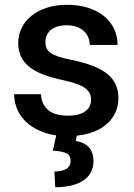

<svg xmlns="http://www.w3.org/2000/svg" viewBox="-20 -558 558 801"><path d="M210.5 223 207 157.5Q237 157.5 255.8 147Q274.5 136.5 274.5 113Q274.5 91 258 82Q241.5 73 200.5 70.5L214.5 7Q189.5 3.5 167.5 -4Q126 -18 97.5 -41.8Q69 -65.5 54 -97.2Q39 -129 39 -165H151Q152 -141.5 160.8 -124.5Q169.5 -107.5 184 -96.5Q198.5 -85.5 218.5 -80.5Q238.5 -75.5 262.5 -75.5Q311 -75.5 335.5 -93.5Q360 -111.5 360 -142.5Q360 -157 354.2 -168.8Q348.5 -180.5 335.2 -190.2Q322 -200 300.2 -208Q278.5 -216 246.5 -223Q196.5 -233 160.5 -247Q124.5 -261 101.2 -280Q78 -299 67 -323.5Q56 -348 56 -379Q56 -412.5 70.5 -441.8Q85 -471 111.5 -492.2Q138 -513.5 175.5 -525.8Q213 -538 259 -538Q309.5 -538 348.8 -525.2Q388 -512.5 415 -490Q442 -467.5 456.2 -437Q470.5 -406.5 470.5 -370.5H354.5Q354.5 -387 348.2 -402Q342 -417 330 -428.2Q318 -439.5 300 -446Q282 -452.5 259 -452.5Q236.5 -452.5 219.5 -447.2Q202.5 -442 191.5 -432.5Q180.5 -423 175 -410.5Q169.5 -398 169.5 -383.5Q169.5 -369 173.8 -358Q178 -347 190 -338.2Q202 -329.5 223.5 -322Q245 -314.5 279.5 -308Q331.5 -297 368.5 -282.5Q405.5 -268 429 -248.5Q452.5 -229 463.2 -204.2Q474 -179.5 474 -148.5Q474 -112 458.8 -82.8Q443.5 -53.5 415.8 -32.8Q388 -12 349 -1Q326 5.5 300.5 8L296 30Q370 42 370 114.5Q370 138.5 360.2 158.5Q350.5 178.5 330.8 192.8Q311 207 281 215Q251 223 210.5 223Z"/></svg>

Font: Roberto Sans Medium
Style: Regular
Weight: 500
Designer: Google (font) & Cristiano Sobral (main changes)
Version: Version 1.000;October 12, 2021;FontCreator 14.0.0.2814 64-bi